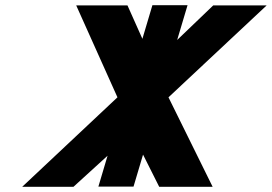

<svg xmlns="http://www.w3.org/2000/svg" viewBox="-20 -723 1051 742"><path d="M801.8 -1 631.1 -346.9 1010.6 -702.2H804.1L664.7 -568.5L704.8 -703H569L530.3 -573L472.6 -702.2H274.5L433.9 -346.9L65.7 -1H263.8L395.7 -121.2L360.2 -1.8H496L532.8 -125.5L595.3 -1Z"/></svg>

Font: Hussar
Style: BdOblThree
Weight: 700
Foundry: Cannot Into Space Fonts
Version: Version 2.00